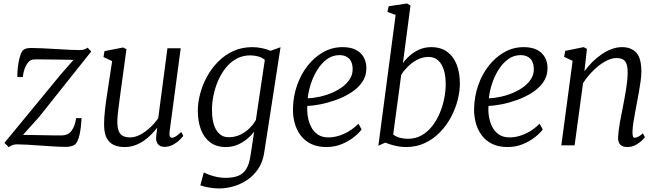

<svg xmlns="http://www.w3.org/2000/svg" viewBox="-20 -837 3792 1106"><path d="M403.5 -492Q391.5 -492.5 365.8 -493Q340 -493.5 308.2 -493.8Q276.5 -494 246.5 -494.5Q216.5 -495 195.8 -495Q175 -495 172 -494.5Q154.5 -492.5 141.8 -477Q129 -461.5 121.2 -439.2Q113.5 -417 111.5 -393H80Q79.5 -409 81.2 -432.5Q83 -456 87.5 -480.2Q92 -504.5 99 -524Q106 -543.5 116.5 -550.5Q122 -555 132 -557.8Q142 -560.5 161 -560.5Q187.5 -560.5 225.5 -558.8Q263.5 -557 304 -554.5Q344.5 -552 380.5 -550.2Q416.5 -548.5 438.5 -548.5Q450 -548.5 461.5 -551Q473 -553.5 484.5 -562.5L505.5 -540.5L205.5 -163.5L112.5 -60Q133 -60 167 -59.2Q201 -58.5 236.2 -58Q271.5 -57.5 298.8 -57Q326 -56.5 333 -57Q372.5 -57 392.2 -83.8Q412 -110.5 418.5 -156.5H450Q449 -134.5 446.2 -110.2Q443.5 -86 438.8 -63.5Q434 -41 426.2 -24.5Q418.5 -8 407 -1Q400.5 2.5 388.2 5.8Q376 9 358 9Q331 9 292.2 6.8Q253.5 4.5 212.5 1.5Q171.5 -1.5 136 -3.5Q100.5 -5.5 78.5 -5.5Q65 -5.5 53.2 -1.8Q41.5 2 30.5 11L5.5 -14L331.5 -410Z M698 10Q662 10 635.5 -2Q609 -14 594.2 -42.5Q579.5 -71 579.5 -121Q579.5 -138.5 580.8 -159.5Q582 -180.5 584.8 -204Q587.5 -227.5 590.5 -251Q593.5 -274.5 597 -295L626 -485L576 -508.5L582 -542.5L689.5 -563.5L708.5 -553.5L672.5 -291Q670 -270 667.2 -249.8Q664.5 -229.5 662 -210Q659.5 -190.5 657.8 -171.5Q656 -152.5 656 -134Q656 -98 665.2 -78.8Q674.5 -59.5 691 -52.5Q707.5 -45.5 730 -45.5Q758.5 -45.5 788.8 -61.8Q819 -78 846 -103.5Q873 -129 891.5 -156.5L944.5 -559H1021L957 -79.5Q954.5 -61 958.5 -52.2Q962.5 -43.5 970 -43.5Q980 -43.5 993 -51.5Q1006 -59.5 1024 -77L1036 -54.5Q1031.5 -48 1016.2 -32.5Q1001 -17 978 -4Q955 9 927.5 9Q900.5 9 888 -9Q875.5 -27 880.5 -56.5Q880.5 -58 881 -62.8Q881.5 -67.5 882.5 -74Q883.5 -80.5 884 -87Q884.5 -93.5 885.5 -99L884.5 -100Q868.5 -79.5 848.8 -59.8Q829 -40 805.5 -24.2Q782 -8.5 755 0.8Q728 10 698 10Z M1502.5 38.5Q1494.5 96 1467.2 136Q1440 176 1402.2 200.8Q1364.5 225.5 1323 237Q1281.5 248.5 1244 248.5Q1222.5 248.5 1201 245.8Q1179.5 243 1162 238.8Q1144.5 234.5 1134 230.5L1154 156.5Q1167 163 1186.5 170.2Q1206 177.5 1229.8 182.5Q1253.5 187.5 1278.5 187.5Q1322.5 187.5 1351.8 176Q1381 164.5 1398 137.2Q1415 110 1422.5 63L1444 -78Q1427.5 -56.5 1403 -36.2Q1378.5 -16 1347.8 -3Q1317 10 1281.5 10Q1226.5 10 1190.8 -17Q1155 -44 1137.2 -91.2Q1119.5 -138.5 1119.5 -199Q1119.5 -245.5 1132.8 -296.2Q1146 -347 1172 -394.8Q1198 -442.5 1236 -481.2Q1274 -520 1323.5 -542.8Q1373 -565.5 1433.5 -565.5Q1462.5 -565.5 1490.8 -559.2Q1519 -553 1539 -544.5L1596 -565ZM1505.5 -492.5Q1489 -506 1467 -512Q1445 -518 1422 -518Q1377 -518 1341.2 -498Q1305.5 -478 1279.2 -444.5Q1253 -411 1235.5 -370Q1218 -329 1209.5 -286Q1201 -243 1201 -204.5Q1201 -167 1207.2 -137.8Q1213.5 -108.5 1226 -88Q1238.5 -67.5 1256.2 -57Q1274 -46.5 1297 -46.5Q1333.5 -46.5 1364.2 -61.2Q1395 -76 1418 -99Q1441 -122 1454 -146Z M2063 -91.5Q2049 -71.5 2019.5 -47.8Q1990 -24 1949 -7Q1908 10 1860 10Q1807.5 10 1770.2 -8.8Q1733 -27.5 1710 -59.5Q1687 -91.5 1676.8 -131Q1666.5 -170.5 1667.5 -211.5Q1669 -281.5 1691 -345Q1713 -408.5 1751.8 -458Q1790.5 -507.5 1841.8 -536.5Q1893 -565.5 1953.5 -565.5Q2000 -565.5 2030.2 -549.8Q2060.5 -534 2075.5 -506.5Q2090.5 -479 2090.5 -444.5Q2090.5 -398.5 2065.8 -363.2Q2041 -328 2001 -302.8Q1961 -277.5 1914.8 -261Q1868.5 -244.5 1825 -236Q1781.5 -227.5 1750.5 -227Q1748 -198 1753 -166.2Q1758 -134.5 1771.8 -107Q1785.5 -79.5 1810 -62.5Q1834.5 -45.5 1872 -45.5Q1899.5 -45.5 1929 -54Q1958.5 -62.5 1988.2 -80Q2018 -97.5 2044.5 -124.5ZM1936 -519.5Q1895.5 -519.5 1863.2 -495.8Q1831 -472 1807.8 -434.5Q1784.5 -397 1770.5 -353.8Q1756.5 -310.5 1752.5 -270.5Q1785.5 -272 1821.2 -279.8Q1857 -287.5 1890.8 -301.8Q1924.5 -316 1951.8 -336Q1979 -356 1995.2 -381.8Q2011.5 -407.5 2011.5 -438.5Q2011.5 -478.5 1991.2 -499Q1971 -519.5 1936 -519.5Z M2301 -473Q2316.5 -496 2341 -517.2Q2365.5 -538.5 2396.5 -552Q2427.5 -565.5 2463.5 -565.5Q2519.5 -565.5 2556.2 -538.5Q2593 -511.5 2611 -464.2Q2629 -417 2629 -355Q2629 -309 2615.8 -258.5Q2602.5 -208 2576.8 -160.2Q2551 -112.5 2513.2 -74Q2475.5 -35.5 2427 -12.8Q2378.5 10 2319 10Q2287.5 10 2254 2Q2220.5 -6 2199.5 -15.5L2159.5 2.5L2259 -751L2211.5 -768.5L2219 -801L2324.5 -817L2344.5 -805ZM2245 -62.5Q2261.5 -49 2284 -43.2Q2306.5 -37.5 2329.5 -37.5Q2374 -37.5 2409 -57.5Q2444 -77.5 2470 -111Q2496 -144.5 2513.2 -185.5Q2530.5 -226.5 2539 -269.8Q2547.5 -313 2547.5 -351Q2547.5 -425.5 2521.8 -467.2Q2496 -509 2448.5 -509Q2413 -509 2381.8 -492Q2350.5 -475 2327 -450.8Q2303.5 -426.5 2291 -405Z M3106.5 -91.5Q3092.5 -71.5 3063 -47.8Q3033.5 -24 2992.5 -7Q2951.5 10 2903.5 10Q2851 10 2813.8 -8.8Q2776.5 -27.5 2753.5 -59.5Q2730.5 -91.5 2720.2 -131Q2710 -170.5 2711 -211.5Q2712.5 -281.5 2734.5 -345Q2756.5 -408.5 2795.2 -458Q2834 -507.5 2885.2 -536.5Q2936.5 -565.5 2997 -565.5Q3043.5 -565.5 3073.8 -549.8Q3104 -534 3119 -506.5Q3134 -479 3134 -444.5Q3134 -398.5 3109.2 -363.2Q3084.5 -328 3044.5 -302.8Q3004.5 -277.5 2958.2 -261Q2912 -244.5 2868.5 -236Q2825 -227.5 2794 -227Q2791.5 -198 2796.5 -166.2Q2801.5 -134.5 2815.2 -107Q2829 -79.5 2853.5 -62.5Q2878 -45.5 2915.5 -45.5Q2943 -45.5 2972.5 -54Q3002 -62.5 3031.8 -80Q3061.5 -97.5 3088 -124.5ZM2979.5 -519.5Q2939 -519.5 2906.8 -495.8Q2874.5 -472 2851.2 -434.5Q2828 -397 2814 -353.8Q2800 -310.5 2796 -270.5Q2829 -272 2864.8 -279.8Q2900.5 -287.5 2934.2 -301.8Q2968 -316 2995.2 -336Q3022.5 -356 3038.8 -381.8Q3055 -407.5 3055 -438.5Q3055 -478.5 3034.8 -499Q3014.5 -519.5 2979.5 -519.5Z M3346.5 -426.5Q3367 -454.5 3392.2 -479.8Q3417.5 -505 3445.8 -524.2Q3474 -543.5 3503.8 -554.5Q3533.5 -565.5 3563.5 -565.5Q3615 -565.5 3644.8 -534.2Q3674.5 -503 3674.5 -423.5Q3674.5 -400 3670.2 -369Q3666 -338 3660.2 -305.8Q3654.5 -273.5 3649 -246Q3644.5 -220.5 3638.8 -190.5Q3633 -160.5 3628.5 -131Q3624 -101.5 3623.5 -77.5Q3623 -61 3625.8 -52.2Q3628.5 -43.5 3635 -43.5Q3645 -43.5 3656.8 -49.5Q3668.5 -55.5 3683 -69L3695 -47Q3691.5 -41 3677 -27Q3662.5 -13 3641 -1.5Q3619.5 10 3593 10Q3576.5 10 3564.2 4Q3552 -2 3545.8 -14.8Q3539.5 -27.5 3540.5 -48.5Q3541.5 -65 3544 -86.5Q3546.5 -108 3550.8 -131.5Q3555 -155 3559.8 -178.5Q3564.5 -202 3568.5 -223Q3572.5 -245 3577.2 -269.5Q3582 -294 3586 -319.8Q3590 -345.5 3592.8 -370.5Q3595.5 -395.5 3595.5 -417.5Q3595.5 -450.5 3589 -468.8Q3582.5 -487 3568.2 -494.8Q3554 -502.5 3529.5 -502.5Q3507.5 -502.5 3481.8 -491Q3456 -479.5 3430 -459.2Q3404 -439 3380.2 -412.8Q3356.5 -386.5 3338.5 -358L3290 0H3213.5L3278.5 -486.5L3229.5 -509.5L3236 -544L3342 -565.5L3361 -555.5Z"/></svg>

Font: Merriweather 24pt Light
Style: Italic
Weight: 300
Italic angle: -7.8°
Version: Version 2.101